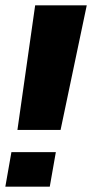

<svg xmlns="http://www.w3.org/2000/svg" viewBox="-32 -695 347 723"><path d="M33.6 -205.7H196.1L294.7 -675H100.4ZM-11.9 8H155.4L178.3 -122.2H11Z"/></svg>

Font: Anybody Thin
Style: Italic
Weight: 100
Italic angle: -10°
Designer: Tyler Finck
Foundry: Etcetera Type Company
Version: Version 1.114;gftools[0.9.25]